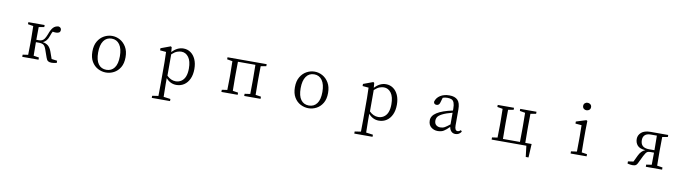

<svg xmlns="http://www.w3.org/2000/svg" viewBox="-37 -1656 10074 2801"><g transform="rotate(10 5000.0 -255.0)"><path d="M259.8 0V-32.2L339.8 -43.9Q342.8 -167 342.8 -227.5V-286.1Q342.8 -346.7 339.8 -469.7L259.8 -483.4V-513.7H501V-483.4L420.9 -469.7Q418.9 -387.7 418.9 -280.3H459Q511.7 -280.3 539.1 -321.3Q554.7 -344.7 572.3 -389.6Q596.7 -460.9 627 -493.2Q657.2 -525.4 706.1 -528.3Q747.1 -519.5 747.1 -480.5Q745.1 -434.6 684.6 -433.6Q654.3 -433.6 633.8 -438.5Q620.1 -416 605.5 -371.1Q577.1 -285.2 517.6 -263.7Q569.3 -254.9 600.1 -228Q630.9 -201.2 650.4 -147.5L687.5 -43L770.5 -32.2V0Q726.6 10.7 695.3 10.7Q663.1 10.7 643.6 -1Q624 -12.7 612.3 -48.8L570.3 -168Q554.7 -212.9 531.2 -229Q507.8 -245.1 462.9 -245.1H418.9Q418.9 -127 420.9 -44.9L501 -32.2V0ZM692.4 -32.2Z M1253.9 -254.9Q1253.9 -345.7 1289.6 -406.2Q1325.2 -466.8 1381.8 -497.6Q1438.5 -528.3 1500 -528.3Q1561.5 -528.3 1617.2 -497.6Q1672.9 -466.8 1709 -406.2Q1745.1 -345.7 1745.1 -254.9Q1745.1 -164.1 1709.5 -104.5Q1673.8 -44.9 1617.7 -15.6Q1561.5 13.7 1500 13.7Q1438.5 13.7 1381.8 -15.6Q1325.2 -44.9 1289.6 -104.5Q1253.9 -164.1 1253.9 -254.9ZM1338.9 -254.9Q1338.9 -141.6 1381.3 -84Q1423.8 -26.4 1500 -26.4Q1575.2 -26.4 1618.2 -84Q1661.1 -141.6 1661.1 -254.9Q1661.1 -367.2 1618.2 -427.7Q1575.2 -488.3 1500 -488.3Q1423.8 -488.3 1381.3 -427.7Q1338.9 -367.2 1338.9 -254.9Z M2223.6 -442.4V-473.6L2368.2 -527.3L2382.8 -516.6L2388.7 -445.3Q2463.9 -528.3 2557.6 -528.3Q2616.2 -528.3 2663.1 -495.6Q2710 -462.9 2736.8 -402.8Q2763.7 -342.8 2763.7 -259.8Q2763.7 -175.8 2735.4 -114.3Q2707 -52.7 2657.2 -19.5Q2607.4 13.7 2543 13.7Q2453.1 13.7 2389.6 -60.5V32.2Q2389.6 148.4 2392.6 216.8L2495.1 230.5V261.7H2224.6V230.5L2315.4 216.8Q2317.4 127 2317.4 34.2V-282.2Q2317.4 -365.2 2313.5 -434.6ZM2393.6 -96.7Q2453.1 -37.1 2525.4 -37.1Q2568.4 -37.1 2604.5 -59.6Q2683.6 -109.4 2683.6 -252.9Q2683.6 -363.3 2641.6 -420.4Q2599.6 -477.5 2534.2 -477.5Q2506.8 -477.5 2472.7 -465.8Q2438.5 -454.1 2393.6 -413.1Z M3210 0V-32.2L3290 -43.9Q3293 -167 3293 -227.5V-286.1Q3293 -346.7 3290 -469.7L3210 -483.4V-513.7H3790V-483.4L3709 -468.8Q3707 -386.7 3707 -286.1V-227.5Q3707 -127 3709 -44.9L3790 -32.2V0H3547.9V-32.2L3629.9 -43.9Q3631.8 -127.9 3631.8 -227.5V-286.1Q3631.8 -394.5 3629.9 -475.6H3371.1Q3369.1 -393.6 3369.1 -286.1V-227.5Q3369.1 -127 3371.1 -44.9L3451.2 -32.2V0Z M4253.9 -254.9Q4253.9 -345.7 4289.6 -406.2Q4325.2 -466.8 4381.8 -497.6Q4438.5 -528.3 4500 -528.3Q4561.5 -528.3 4617.2 -497.6Q4672.9 -466.8 4709 -406.2Q4745.1 -345.7 4745.1 -254.9Q4745.1 -164.1 4709.5 -104.5Q4673.8 -44.9 4617.7 -15.6Q4561.5 13.7 4500 13.7Q4438.5 13.7 4381.8 -15.6Q4325.2 -44.9 4289.6 -104.5Q4253.9 -164.1 4253.9 -254.9ZM4338.9 -254.9Q4338.9 -141.6 4381.3 -84Q4423.8 -26.4 4500 -26.4Q4575.2 -26.4 4618.2 -84Q4661.1 -141.6 4661.1 -254.9Q4661.1 -367.2 4618.2 -427.7Q4575.2 -488.3 4500 -488.3Q4423.8 -488.3 4381.3 -427.7Q4338.9 -367.2 4338.9 -254.9Z M5223.6 -442.4V-473.6L5368.2 -527.3L5382.8 -516.6L5388.7 -445.3Q5463.9 -528.3 5557.6 -528.3Q5616.2 -528.3 5663.1 -495.6Q5710 -462.9 5736.8 -402.8Q5763.7 -342.8 5763.7 -259.8Q5763.7 -175.8 5735.4 -114.3Q5707 -52.7 5657.2 -19.5Q5607.4 13.7 5543 13.7Q5453.1 13.7 5389.6 -60.5V32.2Q5389.6 148.4 5392.6 216.8L5495.1 230.5V261.7H5224.6V230.5L5315.4 216.8Q5317.4 127 5317.4 34.2V-282.2Q5317.4 -365.2 5313.5 -434.6ZM5393.6 -96.7Q5453.1 -37.1 5525.4 -37.1Q5568.4 -37.1 5604.5 -59.6Q5683.6 -109.4 5683.6 -252.9Q5683.6 -363.3 5641.6 -420.4Q5599.6 -477.5 5534.2 -477.5Q5506.8 -477.5 5472.7 -465.8Q5438.5 -454.1 5393.6 -413.1Z M6275.4 -121.1Q6275.4 -254.9 6584 -319.3V-350.6Q6584 -453.1 6537.1 -476.6Q6512.7 -488.3 6473.6 -488.3Q6434.6 -488.3 6404.3 -476.6L6382.8 -403.3Q6371.1 -359.4 6333 -359.4Q6293.9 -359.4 6290 -397.5Q6305.7 -458 6360.8 -493.2Q6416 -528.3 6497.1 -528.3Q6577.1 -528.3 6618.2 -487.3Q6659.2 -446.3 6659.2 -347.7V-111.3Q6659.2 -35.2 6702.1 -35.2Q6725.6 -35.2 6748 -58.6L6764.6 -38.1Q6731.4 11.7 6677.7 11.7Q6639.6 11.7 6616.2 -12.2Q6592.8 -36.1 6585.9 -77.1Q6540 -30.3 6504.4 -8.3Q6468.8 13.7 6414.1 13.7Q6359.4 13.7 6317.4 -20Q6275.4 -53.7 6275.4 -121.1ZM6356.4 -131.8Q6356.4 -86.9 6381.8 -65.9Q6407.2 -44.9 6443.4 -44.9Q6479.5 -44.9 6507.8 -60.5Q6536.1 -76.2 6584 -114.3V-287.1Q6392.6 -237.3 6365.2 -172.9Q6356.4 -152.3 6356.4 -131.8Z M7212.9 0V-32.2L7293 -43.9Q7295.9 -167 7295.9 -227.5V-286.1Q7295.9 -346.7 7293 -469.7L7212.9 -483.4V-513.7H7454.1V-483.4L7374 -469.7Q7372.1 -387.7 7372.1 -286.1V-227.5Q7372.1 -121.1 7374 -38.1H7626Q7627.9 -122.1 7627.9 -227.5V-286.1Q7627.9 -387.7 7626 -469.7L7545.9 -483.4V-513.7H7787.1V-483.4L7705.1 -468.8Q7703.1 -386.7 7703.1 -286.1V-227.5Q7703.1 -121.1 7705.1 -38.1H7798.8L7788.1 163.1H7747.1L7727.5 0Z M8377 -442.4V-472.7L8525.4 -519.5L8541 -509.8L8538.1 -372.1V-224.6Q8538.1 -126 8540 -43.9L8620.1 -32.2V0H8382.8V-32.2L8468.8 -43.9Q8470.7 -126 8470.7 -224.6V-276.4Q8470.7 -359.4 8468.8 -434.6ZM8442.4 -716.8Q8442.4 -742.2 8459.5 -757.3Q8476.6 -772.5 8501 -772.5Q8524.4 -772.5 8542 -757.3Q8559.6 -742.2 8559.6 -716.8Q8559.6 -691.4 8542 -676.3Q8524.4 -661.1 8501 -661.1Q8476.6 -661.1 8459.5 -676.3Q8442.4 -691.4 8442.4 -716.8Z M9226.6 0V-32.2L9306.6 -43.9L9352.5 -139.6Q9387.7 -213.9 9447.3 -237.3Q9363.3 -243.2 9329.6 -282.2Q9295.9 -321.3 9295.9 -377.9Q9295.9 -433.6 9340.8 -473.6Q9385.7 -513.7 9479.5 -513.7H9738.3V-483.4L9657.2 -469.7Q9655.3 -387.7 9655.3 -286.1V-227.5Q9655.3 -127 9657.2 -44.9L9738.3 -32.2V0H9497.1V-32.2L9577.1 -43.9Q9579.1 -122.1 9579.1 -223.6H9525.4Q9498 -223.6 9483.4 -216.3Q9468.8 -209 9457.5 -191.9Q9446.3 -174.8 9431.6 -147.5L9374 -29.3Q9363.3 -7.8 9347.7 1.5Q9332 10.7 9299.8 10.7Q9267.6 10.7 9226.6 0ZM9300.8 -32.2ZM9372.1 -374Q9372.1 -259.8 9499 -259.8H9579.1V-286.1Q9579.1 -394.5 9577.1 -475.6H9487.3Q9428.7 -475.6 9400.4 -448.7Q9372.1 -421.9 9372.1 -374Z"/></g></svg>

Font: GenEi Koburi Mincho v6
Style: Regular
Weight: 400
Designer: o_tamon (Modified)
Foundry: o_tamon / Adobe Systems Incorporated
Version: Version 6.1